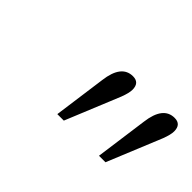

<svg xmlns="http://www.w3.org/2000/svg" viewBox="-41 -876 502 502"><g transform="rotate(45 210.0 -625.0)"><path d="M172 -520 192 -666Q200 -730 242 -730Q266 -730 266 -704Q266 -692 258 -671L196 -520ZM326 -520 346 -666Q354 -730 396 -730Q420 -730 420 -704Q420 -692 412 -671L350 -520Z"/></g></svg>

Font: Old Standard TT
Style: Italic
Weight: 400
Italic angle: -15.2°
Designer: Alexey Kryukov <alexios@thessalonica.org.ru>
Version: Version 2.2